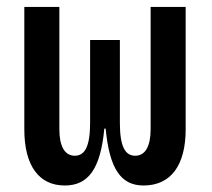

<svg xmlns="http://www.w3.org/2000/svg" viewBox="-20 -538 626 567"><path d="M403.8 9.8C484.9 9.8 528.3 -50.3 528.3 -156.2V-517.6H424.8V-156.2C424.8 -106.4 409.2 -78.1 379.4 -78.1C349.6 -78.1 334 -105 334 -175.8V-419.9H246.1V-175.8C246.1 -105 230.5 -78.1 200.7 -78.1C170.9 -78.1 155.3 -106.4 155.3 -156.2V-517.6H51.8V-156.2C51.8 -50.3 93.8 9.8 171.4 9.8C241.7 9.8 276.9 -40.5 288.1 -158.2H292C303.2 -40.5 336.4 9.8 403.8 9.8Z"/></svg>

Font: Cascadia Code PL
Style: Regular
Weight: 400
Monospace: yes
Designer: Aaron Bell
Foundry: Saja Typeworks
Version: Version 2404.023